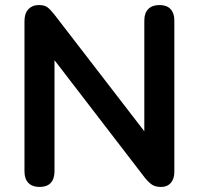

<svg xmlns="http://www.w3.org/2000/svg" viewBox="-20 -733 788 761"><path d="M137 8Q108 8 92.5 -8Q77 -24 77 -54V-649Q77 -680 92.5 -696.5Q108 -713 133 -713Q156 -713 167.5 -704.5Q179 -696 195 -676L578 -179H552V-652Q552 -681 567.5 -697Q583 -713 612 -713Q641 -713 656 -697Q671 -681 671 -652V-52Q671 -24 657 -8Q643 8 619 8Q596 8 582.5 -1Q569 -10 553 -30L171 -527H196V-54Q196 -24 181 -8Q166 8 137 8Z"/></svg>

Font: Nunito
Style: Bold
Weight: 700
Designer: Vernon Adams
Foundry: Vernon Adams
Version: Version 3.602